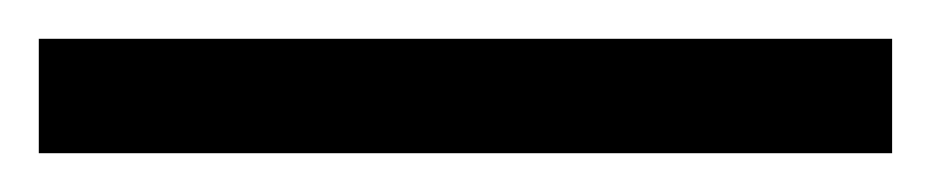

<svg xmlns="http://www.w3.org/2000/svg" viewBox="-25 -839 480 99"><path d="M-5 -760H435V-819H-5Z"/></svg>

Font: Noto Serif Devanagari SemiCondensed Black
Style: Regular
Weight: 900
Width: 4
Designer: Universal Thirst, Indian Type Foundry and the Monotype Design Team
Foundry: Monotype Imaging Inc.
Version: Version 2.004